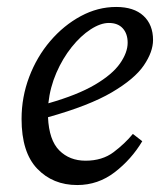

<svg xmlns="http://www.w3.org/2000/svg" viewBox="-20 -519 470 552"><path d="M293 -453Q269 -453 240.5 -434.5Q212 -416 186 -383.5Q160 -351 142 -309.5Q124 -268 119 -222Q203 -246 253 -275.5Q303 -305 325 -336.5Q347 -368 347 -396Q347 -422 333 -437.5Q319 -453 293 -453ZM202 13Q132 13 87 -34Q42 -81 42 -177Q42 -240 64 -298Q86 -356 124.5 -401Q163 -446 212 -472.5Q261 -499 314 -499Q365 -499 392.5 -473.5Q420 -448 420 -404Q420 -370 393.5 -331Q367 -292 301.5 -253.5Q236 -215 118 -182Q121 -116 150.5 -86.5Q180 -57 226 -57Q274 -57 306.5 -81.5Q339 -106 362 -134L389 -113Q358 -61 310 -24Q262 13 202 13Z"/></svg>

Font: Source Serif 4 SmText
Style: Italic
Weight: 400
Italic angle: -12°
Designer: Frank Grießhammer
Foundry: Adobe
Version: Version 4.005;hotconv 1.1.0;makeotfexe 2.6.0